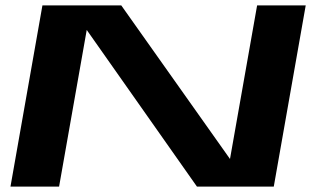

<svg xmlns="http://www.w3.org/2000/svg" viewBox="-20 -695 1205 715"><path d="M19 0 138 -675H431.5L836.5 -103L937.5 -675H1118.5L999.5 0H713.5L303 -583.5L200 0Z"/></svg>

Font: Anybody UltraExpanded SemiBold
Style: Italic
Weight: 600
Width: 9
Italic angle: -10°
Designer: Tyler Finck
Foundry: Etcetera Type Company
Version: Version 1.010; ttfautohint (v1.8.3) -l 8 -r 50 -G 200 -x 14 